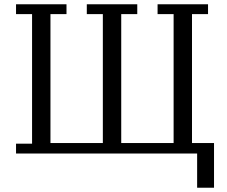

<svg xmlns="http://www.w3.org/2000/svg" viewBox="-20 -718 1061 898"><path d="M902 0H55V-46H130V-652H55V-698H291V-652H216V-49H461V-652H386V-698H622V-652H547V-49H792V-652H717V-698H953V-652H878V-49H981V160H902Z"/></svg>

Font: IBM Plex Serif
Style: Regular
Weight: 400
Designer: Mike Abbink, Paul van der Laan, Pieter van Rosmalen
Foundry: Bold Monday
Version: Version 2.6